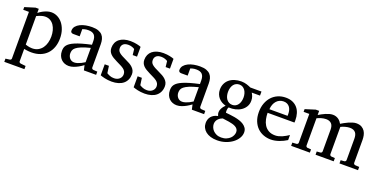

<svg xmlns="http://www.w3.org/2000/svg" viewBox="-21 -1223 4281 2180"><g transform="rotate(20 2119.0 -132.5)"><path d="M424.8 -233.9Q424.8 -272.5 415.8 -306.9Q406.7 -341.3 389.2 -367.4Q371.6 -393.6 345.5 -408.7Q319.3 -423.8 285.2 -423.8Q266.1 -423.8 247.8 -418.9Q229.5 -414.1 215.3 -408.7Q198.7 -402.3 183.1 -394V-49.8Q194.8 -45.4 208 -42Q219.2 -39.1 233.9 -36.6Q248.5 -34.2 264.2 -34.2Q305.2 -34.2 335.4 -50.8Q365.7 -67.4 385.5 -95Q405.3 -122.6 415 -158.7Q424.8 -194.8 424.8 -233.9ZM524.9 -248Q524.9 -189 507.6 -140.9Q490.2 -92.8 457.8 -58.8Q425.3 -24.9 378.2 -6.3Q331.1 12.2 272 12.2Q258.3 12.2 242.7 11Q227.1 9.8 213.9 7.8Q198.2 5.9 183.1 2.9V151.9Q183.1 161.1 189.5 166.5Q195.8 171.9 205.1 172.9L264.2 179.2V217.8H21V179.2L68.8 172.9Q78.1 171.9 84 166.5Q89.8 161.1 89.8 151.9V-411.1H21V-443.8L144 -481.9H183.1V-432.1Q204.6 -449.2 229 -462.9Q250 -474.6 277.3 -484.4Q304.7 -494.1 334 -494.1Q372.6 -494.1 407.2 -476.6Q441.9 -459 468 -426.8Q494.1 -394.5 509.5 -349.1Q524.9 -303.7 524.9 -248Z M890.1 -267.1Q822.8 -250 783.2 -233.4Q743.7 -216.8 723.4 -200Q703.1 -183.1 697.5 -165.8Q691.9 -148.4 691.9 -129.9Q691.9 -114.3 697 -99.4Q702.1 -84.5 711.7 -72.8Q721.2 -61 735.1 -54Q749 -46.9 767.1 -46.9Q787.1 -46.9 808.8 -54.2Q830.6 -61.5 848.6 -70.3Q869.6 -80.6 890.1 -94.2ZM903.3 0 890.1 -59.1Q863.8 -39.1 835.9 -23.4Q823.7 -16.6 810.1 -10.3Q796.4 -3.9 782 1.2Q767.6 6.3 752.7 9.3Q737.8 12.2 723.1 12.2Q695.8 12.2 672.1 2.9Q648.4 -6.3 630.9 -23.9Q613.3 -41.5 603.3 -66.4Q593.3 -91.3 593.3 -123Q593.3 -141.6 596.9 -158.2Q600.6 -174.8 611.8 -190.4Q623 -206.1 643.3 -220.5Q663.6 -234.9 696.5 -249Q729.5 -263.2 777.1 -277.1Q824.7 -291 890.1 -305.2V-348.1Q890.1 -398.4 867.7 -422.6Q845.2 -446.8 796.9 -446.8Q770.5 -446.8 752 -441.9Q733.4 -437 726.1 -434.1V-347.2H653.3Q646.5 -347.2 639.9 -348.1Q633.3 -349.1 627.9 -352.3Q622.6 -355.5 619.4 -361.1Q616.2 -366.7 616.2 -376Q616.2 -406.7 634.8 -429Q653.3 -451.2 683.1 -465.8Q712.9 -480.5 750 -487.3Q787.1 -494.1 824.2 -494.1Q870.6 -494.1 901.1 -482.9Q931.6 -471.7 949.5 -451.7Q967.3 -431.6 974.6 -404.3Q981.9 -377 981.9 -344.2V-64Q981.9 -54.7 988 -48.8Q994.1 -43 1002.9 -42L1051.3 -39.1V0Z M1431.6 -145Q1431.6 -108.4 1418.5 -79.1Q1405.3 -49.8 1380.9 -29.5Q1356.4 -9.3 1320.8 1.5Q1285.2 12.2 1240.7 12.2Q1217.8 12.2 1196 9.5Q1174.3 6.8 1156 2.7Q1137.7 -1.5 1123.5 -5.9Q1109.4 -10.3 1102.1 -13.2V-146H1152.8L1165 -61Q1180.2 -51.3 1202.4 -42.2Q1224.6 -33.2 1253.9 -33.2Q1275.4 -33.2 1292 -39.8Q1308.6 -46.4 1320.1 -57.1Q1331.5 -67.9 1337.6 -81.8Q1343.8 -95.7 1343.8 -110.8Q1343.8 -131.8 1335.4 -146.7Q1327.1 -161.6 1311.5 -173.6Q1295.9 -185.5 1273.2 -196.8Q1250.5 -208 1221.7 -222.2Q1194.3 -235.4 1173.3 -248.3Q1152.3 -261.2 1137.9 -276.1Q1123.5 -291 1116.2 -308.8Q1108.9 -326.7 1108.9 -349.1Q1108.9 -382.3 1120.8 -409.2Q1132.8 -436 1155.8 -454.8Q1178.7 -473.6 1212.2 -483.9Q1245.6 -494.1 1289.1 -494.1Q1311 -494.1 1331.1 -491.7Q1351.1 -489.3 1367.7 -485.8Q1384.3 -482.4 1397 -478.5Q1409.7 -474.6 1417 -471.2V-353H1364.7L1356.9 -422.9Q1346.2 -431.2 1325.2 -438.5Q1304.2 -445.8 1280.8 -445.8Q1239.3 -445.8 1219.5 -427Q1199.7 -408.2 1199.7 -378.9Q1199.7 -361.8 1205.3 -349.1Q1210.9 -336.4 1223.9 -325.2Q1236.8 -314 1258.1 -302.2Q1279.3 -290.5 1311 -275.9Q1337.4 -264.2 1359.4 -251.5Q1381.3 -238.8 1397.5 -223.1Q1413.6 -207.5 1422.6 -188.5Q1431.6 -169.4 1431.6 -145Z M1829.6 -145Q1829.6 -108.4 1816.4 -79.1Q1803.2 -49.8 1778.8 -29.5Q1754.4 -9.3 1718.8 1.5Q1683.1 12.2 1638.7 12.2Q1615.7 12.2 1594 9.5Q1572.3 6.8 1554 2.7Q1535.6 -1.5 1521.5 -5.9Q1507.3 -10.3 1500 -13.2V-146H1550.8L1563 -61Q1578.1 -51.3 1600.3 -42.2Q1622.6 -33.2 1651.9 -33.2Q1673.3 -33.2 1689.9 -39.8Q1706.5 -46.4 1718 -57.1Q1729.5 -67.9 1735.6 -81.8Q1741.7 -95.7 1741.7 -110.8Q1741.7 -131.8 1733.4 -146.7Q1725.1 -161.6 1709.5 -173.6Q1693.8 -185.5 1671.1 -196.8Q1648.4 -208 1619.6 -222.2Q1592.3 -235.4 1571.3 -248.3Q1550.3 -261.2 1535.9 -276.1Q1521.5 -291 1514.2 -308.8Q1506.8 -326.7 1506.8 -349.1Q1506.8 -382.3 1518.8 -409.2Q1530.8 -436 1553.7 -454.8Q1576.7 -473.6 1610.1 -483.9Q1643.6 -494.1 1687 -494.1Q1709 -494.1 1729 -491.7Q1749 -489.3 1765.6 -485.8Q1782.2 -482.4 1794.9 -478.5Q1807.6 -474.6 1814.9 -471.2V-353H1762.7L1754.9 -422.9Q1744.1 -431.2 1723.1 -438.5Q1702.1 -445.8 1678.7 -445.8Q1637.2 -445.8 1617.4 -427Q1597.7 -408.2 1597.7 -378.9Q1597.7 -361.8 1603.3 -349.1Q1608.9 -336.4 1621.8 -325.2Q1634.8 -314 1656 -302.2Q1677.2 -290.5 1709 -275.9Q1735.4 -264.2 1757.3 -251.5Q1779.3 -238.8 1795.4 -223.1Q1811.5 -207.5 1820.6 -188.5Q1829.6 -169.4 1829.6 -145Z M2194.8 -267.1Q2127.4 -250 2087.9 -233.4Q2048.3 -216.8 2028.1 -200Q2007.8 -183.1 2002.2 -165.8Q1996.6 -148.4 1996.6 -129.9Q1996.6 -114.3 2001.7 -99.4Q2006.8 -84.5 2016.4 -72.8Q2025.9 -61 2039.8 -54Q2053.7 -46.9 2071.8 -46.9Q2091.8 -46.9 2113.5 -54.2Q2135.3 -61.5 2153.3 -70.3Q2174.3 -80.6 2194.8 -94.2ZM2208 0 2194.8 -59.1Q2168.5 -39.1 2140.6 -23.4Q2128.4 -16.6 2114.7 -10.3Q2101.1 -3.9 2086.7 1.2Q2072.3 6.3 2057.4 9.3Q2042.5 12.2 2027.8 12.2Q2000.5 12.2 1976.8 2.9Q1953.1 -6.3 1935.5 -23.9Q1918 -41.5 1908 -66.4Q1897.9 -91.3 1897.9 -123Q1897.9 -141.6 1901.6 -158.2Q1905.3 -174.8 1916.5 -190.4Q1927.7 -206.1 1948 -220.5Q1968.3 -234.9 2001.2 -249Q2034.2 -263.2 2081.8 -277.1Q2129.4 -291 2194.8 -305.2V-348.1Q2194.8 -398.4 2172.4 -422.6Q2149.9 -446.8 2101.6 -446.8Q2075.2 -446.8 2056.6 -441.9Q2038.1 -437 2030.8 -434.1V-347.2H1958Q1951.2 -347.2 1944.6 -348.1Q1938 -349.1 1932.6 -352.3Q1927.2 -355.5 1924.1 -361.1Q1920.9 -366.7 1920.9 -376Q1920.9 -406.7 1939.5 -429Q1958 -451.2 1987.8 -465.8Q2017.6 -480.5 2054.7 -487.3Q2091.8 -494.1 2128.9 -494.1Q2175.3 -494.1 2205.8 -482.9Q2236.3 -471.7 2254.2 -451.7Q2272 -431.6 2279.3 -404.3Q2286.6 -377 2286.6 -344.2V-64Q2286.6 -54.7 2292.7 -48.8Q2298.8 -43 2307.6 -42L2356 -39.1V0Z M2768.6 66.9Q2768.6 46.4 2758.3 32Q2748 17.6 2731.2 8.3Q2714.4 -1 2693.1 -6.6Q2671.9 -12.2 2650.1 -15.9Q2628.4 -19.5 2607.9 -21.7Q2587.4 -23.9 2572.8 -26.9Q2550.8 -19 2536.1 -8.1Q2521.5 2.9 2512.7 15.6Q2503.9 28.3 2500.2 41.5Q2496.6 54.7 2496.6 66.9Q2496.6 85 2504.4 105.5Q2512.2 126 2528.3 143.1Q2544.4 160.2 2569.1 171.6Q2593.8 183.1 2627.4 183.1Q2663.1 183.1 2689.7 171.6Q2716.3 160.2 2733.9 143.1Q2751.5 126 2760 105.5Q2768.6 85 2768.6 66.9ZM2712.4 -331.1Q2712.4 -354.5 2706.3 -376.7Q2700.2 -398.9 2688.5 -415.8Q2676.8 -432.6 2659.4 -442.9Q2642.1 -453.1 2619.6 -453.1Q2598.6 -453.1 2581.1 -444.8Q2563.5 -436.5 2551 -420.7Q2538.6 -404.8 2531.5 -381.8Q2524.4 -358.9 2524.4 -330.1Q2524.4 -305.2 2530.5 -283Q2536.6 -260.7 2548.6 -244.1Q2560.5 -227.5 2578.4 -217.8Q2596.2 -208 2619.6 -208Q2642.1 -208 2659.4 -217.8Q2676.8 -227.5 2688.5 -244.1Q2700.2 -260.7 2706.3 -283.2Q2712.4 -305.7 2712.4 -331.1ZM2780.8 -415Q2792 -397 2799.8 -375.7Q2807.6 -354.5 2807.6 -325.2Q2807.6 -285.6 2789.6 -254.9Q2771.5 -224.1 2741.5 -203.6Q2711.4 -183.1 2672.6 -173.6Q2633.8 -164.1 2591.8 -167Q2585.9 -157.2 2583.7 -146Q2581.5 -134.8 2581.3 -125Q2581.1 -115.2 2582 -108.2Q2583 -101.1 2583.5 -100.1Q2606 -97.7 2634.8 -94.7Q2663.6 -91.8 2693.6 -86.2Q2723.6 -80.6 2752.7 -71.3Q2781.7 -62 2804.2 -47.1Q2826.7 -32.2 2840.6 -11Q2854.5 10.3 2854.5 40Q2854.5 75.7 2834.2 109.6Q2814 143.6 2778.8 170.2Q2743.7 196.8 2696.3 212.9Q2648.9 229 2594.7 229Q2549.8 229 2514.9 218.3Q2480 207.5 2456.1 188.5Q2432.1 169.4 2419.4 143.3Q2406.7 117.2 2406.7 86.9Q2406.7 64.9 2413.1 45.2Q2419.4 25.4 2432.6 9.5Q2445.8 -6.3 2465.6 -17.8Q2485.4 -29.3 2512.7 -34.2Q2509.8 -42 2507.8 -47.1Q2505.9 -52.2 2504.6 -56.9Q2503.4 -61.5 2502.9 -66.7Q2502.4 -71.8 2502.4 -80.1Q2502.4 -99.6 2514.4 -123.3Q2526.4 -147 2552.7 -173.8Q2527.8 -179.7 2505.4 -192.4Q2482.9 -205.1 2465.8 -224.4Q2448.7 -243.7 2438.7 -268.8Q2428.7 -293.9 2428.7 -324.2Q2428.7 -363.8 2443.4 -395.3Q2458 -426.8 2484.4 -448.7Q2510.7 -470.7 2547.6 -482.4Q2584.5 -494.1 2629.4 -494.1Q2647 -494.1 2663.8 -491.2Q2680.7 -488.3 2695.6 -483.6Q2710.4 -479 2723.1 -473.6Q2735.8 -468.3 2745.6 -463.9H2880.4V-415Z M3353.5 -49.8Q3332.5 -36.6 3309.8 -25.4Q3287.1 -14.2 3262.9 -5.9Q3238.8 2.4 3213.9 7.3Q3189 12.2 3163.6 12.2Q3118.2 12.2 3076.2 -3.2Q3034.2 -18.6 3002.2 -49.3Q2970.2 -80.1 2950.9 -126.7Q2931.6 -173.3 2931.6 -235.8Q2931.6 -294.4 2949.2 -342Q2966.8 -389.6 2998 -423.6Q3029.3 -457.5 3072.3 -475.8Q3115.2 -494.1 3166.5 -494.1Q3212.9 -494.1 3248 -478.8Q3283.2 -463.4 3306.6 -436.3Q3330.1 -409.2 3341.8 -371.3Q3353.5 -333.5 3353.5 -289.1V-275.9Q3353.5 -268.1 3352.5 -261.2H3028.3Q3028.3 -223.1 3036.4 -185.1Q3044.4 -147 3063.5 -116.7Q3082.5 -86.4 3114.7 -67.6Q3147 -48.8 3195.3 -48.8Q3216.8 -48.8 3237.8 -54.4Q3258.8 -60.1 3279.1 -68.8Q3299.3 -77.6 3317.9 -88.6Q3336.4 -99.6 3353.5 -110.8ZM3253.4 -328.1Q3253.4 -353 3247.6 -374.3Q3241.7 -395.5 3229.7 -411.1Q3217.8 -426.8 3199.5 -435.8Q3181.2 -444.8 3156.2 -444.8Q3131.3 -444.8 3109.9 -435.3Q3088.4 -425.8 3072 -407.7Q3055.7 -389.6 3045.7 -364Q3035.6 -338.4 3033.7 -306.2H3253.4Z M3991.7 0V-39.1L4033.7 -42Q4043 -43 4048.8 -48.8Q4054.7 -54.7 4054.7 -64V-318.8Q4054.7 -342.3 4050.3 -361.1Q4045.9 -379.9 4035.4 -393.1Q4024.9 -406.2 4007.8 -413.6Q3990.7 -420.9 3965.8 -420.9Q3953.1 -420.9 3939.2 -418.7Q3925.3 -416.5 3911.4 -412.8Q3897.5 -409.2 3884 -404.1Q3870.6 -398.9 3858.9 -393.1V-64Q3858.9 -54.7 3864.7 -48.8Q3870.6 -43 3879.9 -42L3921.9 -39.1V0H3702.6V-39.1L3744.6 -42Q3753.9 -43 3759.8 -48.8Q3765.6 -54.7 3765.6 -64V-325.2Q3765.6 -346.2 3761 -364Q3756.3 -381.8 3745.8 -394.3Q3735.4 -406.7 3718.5 -413.8Q3701.7 -420.9 3677.7 -420.9Q3663.6 -420.9 3648.2 -418.2Q3632.8 -415.5 3618.7 -411.4Q3604.5 -407.2 3592 -402.1Q3579.6 -397 3570.8 -392.1V-64Q3570.8 -54.7 3576.7 -48.8Q3582.5 -43 3591.8 -42L3633.8 -39.1V0H3407.7V-39.1L3456.5 -42Q3465.8 -43 3471.7 -48.8Q3477.5 -54.7 3477.5 -64V-411.1H3408.7V-443.8L3529.8 -481.9H3570.8V-432.1Q3587.4 -442.4 3607.7 -453.1Q3627.9 -463.9 3649.4 -473.1Q3670.9 -482.4 3692.6 -488.3Q3714.4 -494.1 3733.9 -494.1Q3755.4 -494.1 3772.9 -488Q3790.5 -481.9 3804 -471.9Q3817.4 -461.9 3827.4 -449.5Q3837.4 -437 3843.8 -424.8Q3858.9 -434.1 3880.4 -446.3Q3901.9 -458.5 3925.8 -469Q3949.7 -479.5 3973.6 -486.8Q3997.6 -494.1 4017.6 -494.1Q4057.1 -494.1 4082 -479.7Q4106.9 -465.3 4121.3 -443.1Q4135.7 -420.9 4141.1 -393.6Q4146.5 -366.2 4146.5 -340.8V-64Q4146.5 -54.7 4152.6 -48.8Q4158.7 -43 4167.5 -42L4215.8 -39.1V0Z"/></g></svg>

Font: Charis SIL Am
Style: Regular
Weight: 400
Foundry: SIL International
Version: Version 5.000